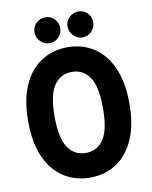

<svg xmlns="http://www.w3.org/2000/svg" viewBox="-96 -953 819 1036"><g transform="rotate(-10 313.5 -435.0)"><path d="M36 -345Q36 -462 71.5 -541.5Q107 -621 170 -661.5Q233 -702 314 -702Q395 -702 457.5 -661.5Q520 -621 555.5 -541.5Q591 -462 591 -345Q591 -228 555.5 -148.5Q520 -69 457.5 -28.5Q395 12 314 12Q233 12 170 -28.5Q107 -69 71.5 -148.5Q36 -228 36 -345ZM181 -345Q181 -226 216.5 -174.5Q252 -123 314 -123Q376 -123 411 -174.5Q446 -226 446 -345Q446 -464 411 -515.5Q376 -567 314 -567Q252 -567 216.5 -515.5Q181 -464 181 -345ZM153 -812Q153 -841 174 -861.5Q195 -882 224 -882Q253 -882 273.5 -861.5Q294 -841 294 -812Q294 -783 273.5 -761.5Q253 -740 224 -740Q195 -740 174 -761.5Q153 -783 153 -812ZM334 -812Q334 -841 355 -861.5Q376 -882 405 -882Q434 -882 454.5 -861.5Q475 -841 475 -812Q475 -783 454.5 -761.5Q434 -740 405 -740Q376 -740 355 -761.5Q334 -783 334 -812Z"/></g></svg>

Font: Radio Canada Condensed
Style: Bold
Weight: 700
Width: 3
Designer: Charles Daoud, Etienne Aubert Bonn, Alexandre Saumier Demers, Jacques Le Bailly
Foundry: Radio-Canada
Version: Version 2.104; ttfautohint (v1.8.4.7-5d5b);gftools[0.9.28.de